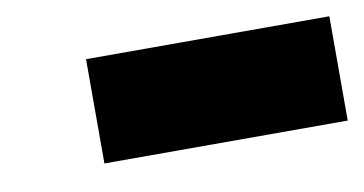

<svg xmlns="http://www.w3.org/2000/svg" viewBox="-33 -386 516 272"><g transform="rotate(-10 225.0 -250.0)"><path d="M450 -325H100V-175H450Z"/></g></svg>

Font: LS-VG5000 Bold Shifted
Style: Regular
Weight: 400
Designer: Justin Bihan, 2021
Foundry: Justin Bihan, 2021
Version: Version 1.000;Glyphs 3.1.2 (3151)